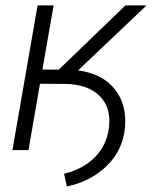

<svg xmlns="http://www.w3.org/2000/svg" viewBox="-20 -548 557 701"><path d="M265.1 -291Q354.5 -278.8 399.4 -221.9Q444.3 -165 436 -79.1Q427.7 1 369.4 57.9Q311 114.7 224.1 132.8L213.9 86.4Q283.7 69.3 326.4 26.1Q369.1 -17.1 377.4 -79.6Q387.2 -153.3 345 -196.5Q302.7 -239.7 218.8 -241.7L126 -242.2L84 0H25.4L117.2 -528.3H175.8L134.8 -293.9H194.8L438 -528.3H515.1Z"/></svg>

Font: RobotoInd Light
Style: Italic
Weight: 300
Italic angle: -12°
Designer: Google
Version: Version 2.001151; 2014